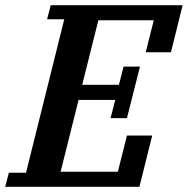

<svg xmlns="http://www.w3.org/2000/svg" viewBox="-50 -718 722 738"><path d="M-16 -54H50L197 -644H131L145 -698H652L607 -517H510L541 -640H328L266 -392H407L425 -462H488L438 -264H375L393 -334H252L183 -58H403L438 -197H535L486 0H-30Z"/></svg>

Font: IBM Plex Serif SemiBold
Style: Italic
Weight: 600
Italic angle: -14°
Designer: Mike Abbink, Paul van der Laan, Pieter van Rosmalen
Foundry: Bold Monday
Version: Version 2.5